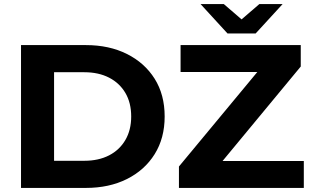

<svg xmlns="http://www.w3.org/2000/svg" viewBox="-20 -921 1530 941"><path d="M83 0V-700H401Q515 -700 602 -656.5Q689 -613 738 -535Q787 -457 787 -350Q787 -244 738 -165.5Q689 -87 602 -43.5Q515 0 401 0ZM245 -133H393Q463 -133 514.5 -159.5Q566 -186 594.5 -235Q623 -284 623 -350Q623 -417 594.5 -465.5Q566 -514 514.5 -540.5Q463 -567 393 -567H245ZM857 0V-105L1290 -627L1310 -568H865V-700H1454V-595L1022 -73L1002 -132H1469V0ZM1095 -757 963 -901H1077L1215 -782H1113L1251 -901H1365L1233 -757Z"/></svg>

Font: Montserrat Thin
Style: Bold
Weight: 700
Version: Version 9.000